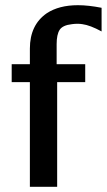

<svg xmlns="http://www.w3.org/2000/svg" viewBox="-20 -719 411 739"><path d="M25 -403V-472H95V-532Q95 -623 160 -668Q207 -699 280 -699Q320 -699 371 -689V-598Q327 -622 297 -626Q279 -629 257 -626Q221 -622 209.5 -604Q198 -586 198 -549V-472H308V-403H200V0H95V-403Z"/></svg>

Font: Coval
Style: Medium
Weight: 500
Foundry: Context Ltd
Version: Version 001.000